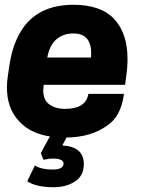

<svg xmlns="http://www.w3.org/2000/svg" viewBox="-20 -563 596 804"><path d="M5 0ZM205 221Q131 221 94 196L126 130Q153 147 200 147Q246 147 246 122Q246 101 201 101Q184 101 174 104L162 106L151 78L190 6H262L241 46Q331 51 331 124Q331 173 294 197Q257 221 205 221ZM252 13Q117 13 55 -61Q9 -113 9 -197Q9 -220 13 -246Q19 -291 25.5 -323Q32 -355 45 -387Q107 -543 287 -543Q403 -543 458.5 -483Q514 -423 514 -316Q514 -279 508 -240L504 -208H163L161 -186Q161 -144 187 -125.5Q213 -107 252 -107Q340 -107 350 -170H499Q487 -74 427 -36Q359 13 252 13ZM361 -322 362 -339Q362 -423 287 -423Q246 -423 217 -399Q188 -375 178 -322Z"/></svg>

Font: Tanohe Sans
Style: Bold Italic
Weight: 700
Designer: Village Type and Design LLC & Cristiano Sobral
Foundry: Cooper Hewitt Smithsonian Design Museum
Version: Version 1.00;September 29, 2021;FontCreator 13.0.0.2655 64-b